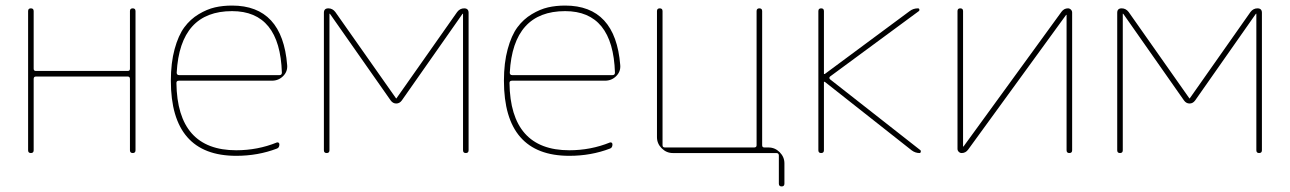

<svg xmlns="http://www.w3.org/2000/svg" viewBox="-20 -550 4636 690"><path d="M81 -10V-510Q81 -520 91 -520Q101 -520 101 -510V-303Q101 -295 109 -295H439Q447 -295 447 -303V-510Q447 -520 457 -520Q467 -520 467 -510V-10Q467 0 457 0Q447 0 447 -10V-266Q447 -275 439 -275H109Q101 -275 101 -266V-10Q101 0 91 0Q81 0 81 -10Z M814 -510Q627 -510 615 -289Q615 -280 624 -280H984Q993 -280 993 -289Q986 -510 814 -510ZM829 10Q594 10 594 -260Q594 -324 607.5 -373.5Q621 -423 642.5 -452Q664 -481 694 -499Q724 -517 752.5 -523.5Q781 -530 814 -530Q995 -530 1012 -316Q1014 -293 997.5 -276.5Q981 -260 957 -260H623Q614 -260 614 -252Q617 -10 829 -10Q906 -10 975 -38Q979 -39 981.5 -37Q984 -35 984 -31Q984 -19 975 -16Q907 10 829 10Z M1144 -10V-504Q1144 -520 1160 -520Q1175 -520 1185 -507L1403 -197L1404 -196L1405 -197L1623 -507Q1633 -520 1648 -520Q1664 -520 1664 -504V-10Q1664 0 1654 0Q1644 0 1644 -10V-500V-501L1642 -500L1424 -189Q1416 -178 1404 -178Q1392 -178 1384 -189L1166 -500L1164 -501V-500V-10Q1164 0 1154 0Q1144 0 1144 -10Z M2011 -510Q1824 -510 1812 -289Q1812 -280 1821 -280H2181Q2190 -280 2190 -289Q2183 -510 2011 -510ZM2026 10Q1791 10 1791 -260Q1791 -324 1804.5 -373.5Q1818 -423 1839.5 -452Q1861 -481 1891 -499Q1921 -517 1949.5 -523.5Q1978 -530 2011 -530Q2192 -530 2209 -316Q2211 -293 2194.5 -276.5Q2178 -260 2154 -260H1820Q1811 -260 1811 -252Q1814 -10 2026 -10Q2103 -10 2172 -38Q2176 -39 2178.5 -37Q2181 -35 2181 -31Q2181 -19 2172 -16Q2104 10 2026 10Z M2398 0Q2375 0 2358 -17Q2341 -34 2341 -57V-510Q2341 -520 2351 -520Q2361 -520 2361 -510V-28Q2361 -20 2370 -20H2690Q2699 -20 2699 -28V-510Q2699 -520 2709 -520Q2719 -520 2719 -510V-28Q2719 -20 2727 -20H2742Q2765 -20 2782 -3Q2799 14 2799 37V110Q2799 120 2789 120Q2779 120 2779 110V9Q2779 0 2770 0Z M2921 -10V-510Q2921 -520 2931 -520Q2941 -520 2941 -510V-285Q2941 -284 2942 -284H2944L3249 -510Q3262 -520 3279 -520Q3283 -520 3284 -516Q3285 -512 3282 -510L2963 -275Q2958 -270 2963 -265L3288 -10Q3290 -8 3289 -4Q3288 0 3285 0Q3269 0 3256 -10L2944 -256H2942Q2941 -256 2941 -255V-10Q2941 0 2931 0Q2921 0 2921 -10Z M3436 0Q3430 0 3425.5 -4.5Q3421 -9 3421 -15V-510Q3421 -520 3431 -520Q3441 -520 3441 -510V-24L3442 -23L3443 -24L3795 -508Q3804 -520 3818 -520Q3824 -520 3828.5 -515.5Q3833 -511 3833 -505V-10Q3833 0 3823 0Q3813 0 3813 -10V-496L3812 -497L3811 -496L3459 -12Q3450 0 3436 0Z M3995 -10V-504Q3995 -520 4011 -520Q4026 -520 4036 -507L4254 -197L4255 -196L4256 -197L4474 -507Q4484 -520 4499 -520Q4515 -520 4515 -504V-10Q4515 0 4505 0Q4495 0 4495 -10V-500V-501L4493 -500L4275 -189Q4267 -178 4255 -178Q4243 -178 4235 -189L4017 -500L4015 -501V-500V-10Q4015 0 4005 0Q3995 0 3995 -10Z"/></svg>

Font: Rounded Mplus 1c Thin
Style: Regular
Weight: 250
Version: Version 1.059.20150529